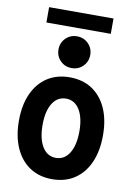

<svg xmlns="http://www.w3.org/2000/svg" viewBox="-97 -949 707 1018"><g transform="rotate(10 256.5 -440.0)"><path d="M256.3 7.8Q186.5 7.8 135.7 -25.9Q85 -59.6 57.4 -121.6Q29.8 -183.6 29.8 -267.6Q29.8 -351.6 57.4 -412.8Q85 -474.1 135.7 -507.3Q186.5 -540.5 256.3 -540.5Q326.2 -540.5 377 -507.1Q427.7 -473.6 455.1 -412.4Q482.4 -351.1 482.4 -267.6Q482.4 -183.6 455.1 -121.6Q427.7 -59.6 377 -25.9Q326.2 7.8 256.3 7.8ZM256.3 -106.9Q302.7 -106.9 329.1 -149.7Q355.5 -192.4 355.5 -267.6Q355.5 -340.8 329.1 -383.3Q302.7 -425.8 256.3 -425.8Q210 -425.8 183.6 -383.5Q157.2 -341.3 157.2 -267.6Q157.2 -192.9 183.6 -149.9Q210 -106.9 256.3 -106.9ZM256.3 -590.3Q220.2 -590.3 195.6 -615Q170.9 -639.6 170.9 -675.8Q170.9 -711.9 195.6 -736.6Q220.2 -761.2 256.3 -761.2Q292.5 -761.2 317.1 -736.6Q341.8 -711.9 341.8 -675.8Q341.8 -639.6 317.1 -615Q292.5 -590.3 256.3 -590.3ZM83 -805.2V-887.7H429.7V-805.2Z"/></g></svg>

Font: Reddit Sans Condensed
Style: Bold
Weight: 700
Designer: Stephen Hutchings
Foundry: Reddit
Version: Version 1.014